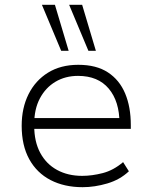

<svg xmlns="http://www.w3.org/2000/svg" viewBox="-20 -769 633 797"><path d="M323 8Q247 8 190 -21.5Q133 -51 101.5 -108Q70 -165 70 -247Q70 -321 98.5 -378Q127 -435 179.5 -467.5Q232 -500 305 -500Q380 -500 428 -468.5Q476 -437 499.5 -381Q523 -325 523 -250V-234H103V-279H500L476 -257Q476 -348 431.5 -401Q387 -454 304 -454Q251 -454 210 -429.5Q169 -405 145.5 -360.5Q122 -316 122 -254V-247Q122 -181 147 -134.5Q172 -88 217 -63.5Q262 -39 321 -39Q362 -39 406.5 -50.5Q451 -62 491 -96L515 -58Q478 -23 425.5 -7.5Q373 8 323 8ZM347 -558 267 -749H321L378 -558ZM234 -558 154 -749H208L265 -558Z"/></svg>

Font: Nunito Sans 7pt ExtraLight
Style: Regular
Weight: 250
Designer: Vernon Adams
Foundry: Vernon Adams
Version: Version 3.101;gftools[0.9.27]